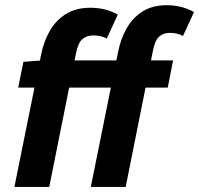

<svg xmlns="http://www.w3.org/2000/svg" viewBox="-20 -733 781 753"><path d="M36.5 0 141.3 -518.8Q151.3 -569.9 175 -611.4Q198.7 -653 238.1 -677.8Q277.4 -702.6 334.6 -702.6Q363.9 -702.6 391.5 -695.8Q419 -688.9 441.9 -675.6L398.6 -581.5Q390.6 -587 376 -590.6Q361.4 -594.2 347.4 -594.2Q320.4 -594.2 303.3 -579.7Q286.2 -565.3 278 -523.7L173.2 0ZM336.1 0 443 -528.8Q453 -579.9 476.4 -621.4Q499.8 -663 538.8 -687.8Q577.7 -712.6 634.5 -712.6Q663.5 -712.6 690.8 -705.7Q718.1 -698.8 740.8 -685.6L697.5 -591.5Q689.6 -597 675.3 -600.6Q660.9 -604.2 647.4 -604.2Q621.1 -604.2 604.5 -589.7Q587.9 -575.3 579.7 -533.7L472.9 0ZM51.3 -389.4 71.8 -490.5 144.2 -496.1H658.8L637.9 -389.4Z"/></svg>

Font: Source Sans Variable
Style: Italic
Weight: 200
Italic angle: -11°
Designer: Paul D. Hunt
Foundry: Adobe Systems Incorporated
Version: Version 3.006;hotconv 1.0.111;makeotfexe 2.5.65597